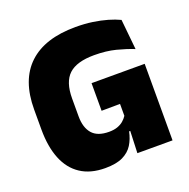

<svg xmlns="http://www.w3.org/2000/svg" viewBox="-121 -769 882 898"><g transform="rotate(-20 320.5 -320.0)"><path d="M254 14.5Q181 14.5 132 -17.8Q83 -50 58.5 -111Q34 -172 34 -257.5V-356.5Q34 -503 114 -578.2Q194 -653.5 347.5 -653.5Q392.5 -653.5 431.8 -647.8Q471 -642 503.8 -632.5Q536.5 -623 561.5 -611L576.5 -460.5Q537.5 -476 490.8 -488Q444 -500 384 -500Q297.5 -500 258 -463.5Q218.5 -427 218.5 -344.5V-255.5Q218.5 -200 244.8 -169.5Q271 -139 328.5 -139Q352.5 -139 370.2 -145.2Q388 -151.5 400.2 -162Q412.5 -172.5 420.5 -185V-295L443 -244.5L328.5 -243.5V-381H593V-109H416.5Q409 -73 391.8 -45.2Q374.5 -17.5 341.8 -1.5Q309 14.5 254 14.5ZM423 -131H593V0H418Z"/></g></svg>

Font: Anek Odia ExtraBold
Style: Regular
Weight: 800
Designer: Yesha Goshar & Mahesh Sahu (Odia), Yesha Goshar (Latin)
Foundry: Ek Type
Version: Version 1.003